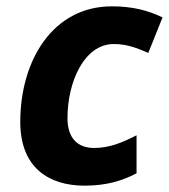

<svg xmlns="http://www.w3.org/2000/svg" viewBox="-20 -576 533 606"><path d="M247 10C315 10 365 -5 411 -29V-149C366 -126 326 -109 277 -109C224 -109 193 -141 193 -203C193 -318 246 -437 339 -437C382 -437 413 -424 448 -409L493 -521C448 -543 398 -556 333 -556C148 -556 44 -387 44 -191C44 -47 134 10 247 10Z"/></svg>

Font: Noto Sans
Style: Bold Italic
Weight: 700
Italic angle: -12°
Designer: Monotype Design Team
Foundry: Monotype Imaging Inc.
Version: Version 2.013